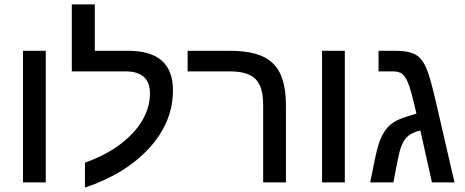

<svg xmlns="http://www.w3.org/2000/svg" viewBox="-20 -833 2122 877"><path d="M85 0H189V-601H85Z M368 24C492 -18 590 -78 662 -157C734 -236 770 -324 770 -421C770 -541 702 -601 566 -601H413V-813H308V-507H553C628 -507 665 -473 665 -406C665 -329 625 -253 548 -189C501 -149 441 -116 368 -90Z M1286 0V-351C1286 -530 1214 -601 1030 -601H837V-507H1027C1141 -507 1182 -465 1182 -352V0Z M1451 0H1555V-601H1451Z M1671 0H1777C1797 -106 1804 -143 1814 -167C1831 -209 1852 -224 1900 -237L1953 0H2056L1970 -372C1953 -446 1939 -495 1928 -520C1912 -557 1894 -580 1861 -591C1842 -598 1815 -601 1779 -601H1709V-507H1775C1795 -507 1811 -502 1821 -492C1831 -483 1840 -466 1849 -441C1857 -417 1869 -374 1882 -314C1826 -297 1793 -288 1764 -264C1743 -246 1727 -221 1716 -193C1707 -170 1698 -135 1689 -89Z"/></svg>

Font: Noto Sans Hebrew Droid Medium
Style: Regular
Weight: 500
Designer: Monotype Design Team
Foundry: Monotype Imaging Inc.
Version: Version 1.100